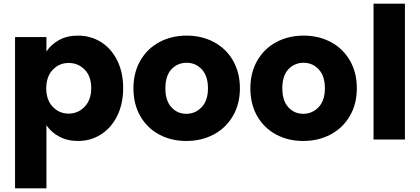

<svg xmlns="http://www.w3.org/2000/svg" viewBox="-20 -760 2288 1046"><path d="M233 -479Q258 -518 302 -542Q346 -566 405 -566Q474 -566 530 -531Q586 -496 618.5 -431Q651 -366 651 -280Q651 -194 618.5 -128.5Q586 -63 530 -27.5Q474 8 405 8Q347 8 302.5 -16Q258 -40 233 -78V266H62V-558H233ZM477 -280Q477 -344 441.5 -380.5Q406 -417 354 -417Q303 -417 267.5 -380Q232 -343 232 -279Q232 -215 267.5 -178Q303 -141 354 -141Q405 -141 441 -178.5Q477 -216 477 -280Z M995 8Q913 8 847.5 -27Q782 -62 744.5 -127Q707 -192 707 -279Q707 -365 745 -430.5Q783 -496 849 -531Q915 -566 997 -566Q1079 -566 1145 -531Q1211 -496 1249 -430.5Q1287 -365 1287 -279Q1287 -193 1248.5 -127.5Q1210 -62 1143.5 -27Q1077 8 995 8ZM995 -140Q1044 -140 1078.5 -176Q1113 -212 1113 -279Q1113 -346 1079.5 -382Q1046 -418 997 -418Q947 -418 914 -382.5Q881 -347 881 -279Q881 -212 913.5 -176Q946 -140 995 -140Z M1632 8Q1550 8 1484.5 -27Q1419 -62 1381.5 -127Q1344 -192 1344 -279Q1344 -365 1382 -430.5Q1420 -496 1486 -531Q1552 -566 1634 -566Q1716 -566 1782 -531Q1848 -496 1886 -430.5Q1924 -365 1924 -279Q1924 -193 1885.5 -127.5Q1847 -62 1780.5 -27Q1714 8 1632 8ZM1632 -140Q1681 -140 1715.5 -176Q1750 -212 1750 -279Q1750 -346 1716.5 -382Q1683 -418 1634 -418Q1584 -418 1551 -382.5Q1518 -347 1518 -279Q1518 -212 1550.5 -176Q1583 -140 1632 -140Z M2186 -740V0H2015V-740Z"/></svg>

Font: MSTAGE
Style: Bold
Weight: 700
Designer: Ninad Kale (Devanagari), Jonny Pinhorn (Latin)
Foundry: Indian Type Foundry
Version: 4.004